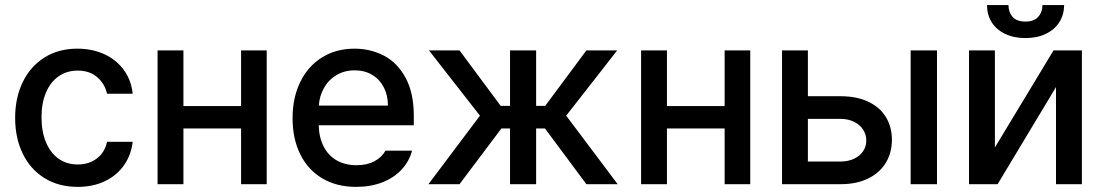

<svg xmlns="http://www.w3.org/2000/svg" viewBox="-20 -730 4372 761"><path d="M40 -262.7Q40 -343.3 70.6 -405.5Q101.1 -467.8 156.7 -502.4Q212.4 -537.1 286.1 -537.1Q346.2 -537.1 394 -514.9Q441.9 -492.7 471.2 -452.1Q500.5 -411.6 505.9 -358.4H404.3Q395.5 -397.9 365.2 -424.1Q335 -450.2 288.1 -450.2Q245.1 -450.2 212.6 -427.7Q180.2 -405.3 162.4 -363.5Q144.5 -321.8 144.5 -265.6Q144.5 -208 162.4 -165.8Q180.2 -123.5 212.4 -100.8Q244.6 -78.1 288.1 -78.1Q332.5 -78.1 363.8 -101.8Q395 -125.5 404.3 -168H505.9Q500 -116.2 471.9 -75.7Q443.8 -35.2 396.5 -12.2Q349.1 10.7 288.1 10.7Q212.4 10.7 156.2 -24.2Q100.1 -59.1 70.1 -121.1Q40 -183.1 40 -262.7Z M707 -309.6H935.5V-530.3H1037.1V0H935.5V-220.7H707V0H604.5V-530.3H707Z M1139.6 -261.7Q1139.6 -342.8 1170.2 -405.3Q1200.7 -467.8 1256.3 -502.4Q1312 -537.1 1384.8 -537.1Q1448.7 -537.1 1502 -509.3Q1555.2 -481.4 1587.6 -421.6Q1620.1 -361.8 1620.1 -270.5V-233.4H1243.2Q1244.6 -184.1 1263.4 -148.2Q1282.2 -112.3 1315.4 -93.8Q1348.6 -75.2 1392.6 -75.2Q1435.1 -75.2 1464.4 -91.1Q1493.7 -106.9 1507.8 -132.8H1613.3Q1601.6 -89.8 1571.3 -57.4Q1541 -24.9 1494.9 -7.1Q1448.7 10.7 1391.6 10.7Q1314.5 10.7 1257.6 -22.9Q1200.7 -56.6 1170.2 -118.2Q1139.6 -179.7 1139.6 -261.7ZM1517.6 -311.5Q1517.6 -352.1 1501.2 -383.8Q1484.9 -415.5 1455.1 -433.3Q1425.3 -451.2 1385.7 -451.2Q1345.2 -451.2 1313.7 -432.4Q1282.2 -413.6 1264.2 -381.6Q1246.1 -349.6 1243.7 -311.5Z M1882.3 -271.5 1680.2 -530.3H1801.3L1964.4 -310.5H2001.5V-530.3H2105V-310.5H2141.1L2304.2 -530.3H2426.3L2224.1 -271.5L2428.2 0H2304.2L2140.1 -220.7H2105V0H2001.5V-220.7H1967.3L1801.3 0H1678.2Z M2623.5 -309.6H2852.1V-530.3H2953.6V0H2852.1V-220.7H2623.5V0H2521V-530.3H2623.5Z M3515.1 -175.8Q3515.1 -125 3491.2 -85.2Q3467.3 -45.4 3421.4 -22.7Q3375.5 0 3312 0H3079.6V-530.3H3182.1V-348.6H3312Q3375.5 -348.6 3421.4 -326.9Q3467.3 -305.2 3491.2 -266.1Q3515.1 -227.1 3515.1 -175.8ZM3312 -89.8Q3340.8 -89.8 3364 -100.3Q3387.2 -110.8 3400.4 -129.9Q3413.6 -148.9 3413.6 -172.9Q3413.6 -197.3 3400.4 -217Q3387.2 -236.8 3364 -247.8Q3340.8 -258.8 3312 -258.8H3182.1V-89.8ZM3589.4 -530.3H3693.8V0H3589.4Z M4155.8 -530.3H4268.1V0H4165.5V-384.8L3934.1 0H3820.8V-530.3H3923.3V-145.5ZM4044.4 -579.1Q3998.5 -579.1 3963.9 -595.7Q3929.2 -612.3 3910.6 -641.8Q3892.1 -671.4 3892.1 -710H3977.1Q3977.1 -681.6 3993.4 -663.1Q4009.8 -644.5 4044.4 -644.5Q4078.1 -644.5 4095 -663.3Q4111.8 -682.1 4111.8 -710H4197.8Q4197.3 -671.4 4178.5 -641.8Q4159.7 -612.3 4125 -595.7Q4090.3 -579.1 4044.4 -579.1Z"/></svg>

Font: Pretendard Std Medium
Style: Regular
Weight: 500
Designer: Base glyphs from Inter by Rasmus Andersson; Hangeul glyphs from Noto Sans CJK(Source Han Sans) by Jang Soo-young and Kan
Foundry: Kil Hyung-jin
Version: Version 1.309